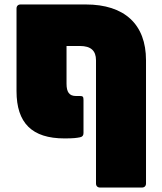

<svg xmlns="http://www.w3.org/2000/svg" viewBox="-20 -612 726 860"><path d="M72 -592C61 -592 54 -585 54 -574V-204C54 -61 123 8 269 8C308 8 323 6 338 3C349 1 354 -5 354 -16V-164C354 -179 351 -182 338 -182H320C290 -182 278 -200 278 -237V-406H338C387 -406 410 -385 410 -342V210C410 221 417 228 428 228H616C627 228 634 221 634 210V-342C634 -503 538 -592 364 -592Z"/></svg>

Font: LINE Seed Sans TH Heavy
Style: Regular
Weight: 900
Designer: Dalton Maag Ltd | Thai characters by Cadson Demak Co.,Ltd.
Foundry: Dalton Maag Ltd
Version: Version 1.003